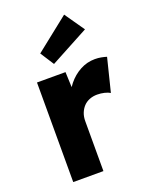

<svg xmlns="http://www.w3.org/2000/svg" viewBox="-149 -883 754 962"><g transform="rotate(-20 227.5 -402.0)"><path d="M71 0V-531H223L230 -358L200 -391Q212 -434 239.5 -468Q267 -502 304 -522Q341 -542 383 -542Q401 -542 416.5 -539Q432 -536 445 -532L401 -355Q390 -362 371.5 -366.5Q353 -371 333 -371Q311 -371 292 -363.5Q273 -356 260 -342Q247 -328 239.5 -309Q232 -290 232 -266V0ZM183 -589 136 -662 315 -804 388 -699Z"/></g></svg>

Font: Mach
Style: Bold
Weight: 700
Version: Version 1.002